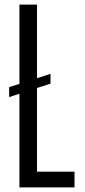

<svg xmlns="http://www.w3.org/2000/svg" viewBox="-20 -820 372 840"><path d="M65 0V-410L20 -395V-439L65 -453V-800H142V-478L201 -497V-454L142 -435V-69H306V0Z"/></svg>

Font: Big Shoulders Display Medium
Style: Regular
Weight: 500
Designer: Patric King
Foundry: XO Type Co
Version: Version 1.000; ttfautohint (v1.8.2)